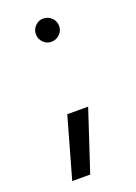

<svg xmlns="http://www.w3.org/2000/svg" viewBox="-109 -473 439 622"><g transform="rotate(-20 110.5 -161.5)"><path d="M162 -385Q162 -402 150 -413.5Q138 -425 121 -425Q105 -425 93.5 -413Q82 -401 82 -385Q82 -369 93.5 -357Q105 -345 121 -345Q138 -345 150 -356.5Q162 -368 162 -385ZM161 -107 92 102H30L89 -107Z"/></g></svg>

Font: Sulphur Point
Style: Regular
Weight: 400
Designer: Noponies / Dale Sattler
Foundry: Noponies
Version: Version 1.000; ttfautohint (v1.8)